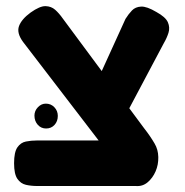

<svg xmlns="http://www.w3.org/2000/svg" viewBox="-20 -612 616 641"><path d="M433 9 340 -103 57 -472Q35 -502 43.5 -525Q52 -548 82 -570Q113 -592 132 -591.5Q151 -591 164 -579.5Q177 -568 189 -551L461 -184Q472 -170 480.5 -157.5Q489 -145 496 -133Q508 -113 508.5 -87.5Q509 -62 499.5 -40Q490 -18 473 -3.5Q456 11 433 9ZM104 9Q84 9 66.5 5Q49 1 38 -15Q27 -31 27 -67Q27 -104 38 -120Q49 -136 66.5 -139.5Q84 -143 103 -143H437L443 9ZM379 -189 277 -281 399 -549Q409 -565 420.5 -577Q432 -589 451 -590Q470 -591 502 -572Q533 -555 540.5 -537.5Q548 -520 542.5 -502.5Q537 -485 527 -468ZM134 -183Q117 -183 106 -195.5Q95 -208 95 -226Q95 -242 106.5 -254Q118 -266 133 -266Q150 -266 161.5 -254Q173 -242 173 -225Q173 -207 162 -195Q151 -183 134 -183Z"/></svg>

Font: Fredoka Light SemiBold
Style: Regular
Weight: 600
Version: Version 2.001